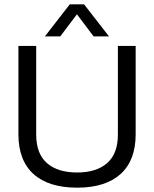

<svg xmlns="http://www.w3.org/2000/svg" viewBox="-20 -856 711 886"><path d="M187 -688 302 -836H368L483 -688H412L335 -790L258 -688ZM336 10Q204 10 134.5 -53Q65 -116 65 -236V-644H147V-235Q147 -147 196.5 -103.5Q246 -60 336 -60Q425 -60 474.5 -103.5Q524 -147 524 -235V-644H606V-236Q606 -116 536.5 -53Q467 10 336 10Z"/></svg>

Font: Kanit Light
Style: Regular
Weight: 300
Designer: Katatrad Team
Foundry: CadsonDemak
Version: Version 2.000; ttfautohint (v1.8.3)